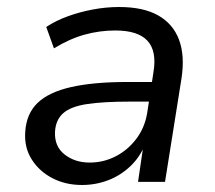

<svg xmlns="http://www.w3.org/2000/svg" viewBox="-20 -519 615 548"><path d="M214 9Q167 9 129.5 -10.5Q92 -30 70.5 -64Q49 -98 52 -142Q55 -194 87 -225Q119 -256 183 -270.5Q247 -285 344 -285H426L417 -229H351Q275 -229 228.5 -222Q182 -215 160.5 -196Q139 -177 137 -143Q135 -101 164.5 -78Q194 -55 236 -55Q275 -55 309.5 -72.5Q344 -90 368.5 -122Q393 -154 400 -196L418 -313Q428 -373 401 -402.5Q374 -432 309 -432Q264 -432 221 -420Q178 -408 134 -381L112 -442Q139 -460 173.5 -472.5Q208 -485 245.5 -492Q283 -499 320 -499Q389 -499 431.5 -475Q474 -451 491 -405.5Q508 -360 498 -295L451 0H374L390 -109H395Q380 -71 352 -44.5Q324 -18 288.5 -4.5Q253 9 214 9Z"/></svg>

Font: Nunito Sans 10pt
Style: Italic
Weight: 400
Italic angle: -9°
Designer: Vernon Adams
Foundry: Vernon Adams
Version: Version 3.101;gftools[0.9.27]